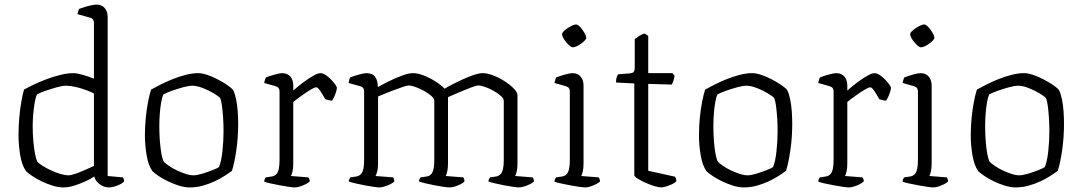

<svg xmlns="http://www.w3.org/2000/svg" viewBox="-20 -820 4736 840"><path d="M257 0Q235 0 209.5 -8Q184 -16 160.5 -27.5Q137 -39 119.5 -51Q102 -63 94 -71Q76 -96 68.5 -140.5Q61 -185 61 -228Q61 -269 64.5 -307Q68 -345 73.5 -376Q79 -407 85 -428Q101 -437 127 -449.5Q153 -462 183.5 -473.5Q214 -485 245 -492.5Q276 -500 301 -500Q315 -500 339 -493.5Q363 -487 391 -476V-720Q391 -727 387.5 -733.5Q384 -740 373 -743L319 -758Q320 -764 322 -770.5Q324 -777 326 -781Q336 -785 351 -789.5Q366 -794 380.5 -797Q395 -800 402 -800Q425 -800 438 -785Q451 -770 451 -746V-50L517 -44Q519 -43 521 -37.5Q523 -32 523 -26Q517 -19 504.5 -13Q492 -7 479.5 -3.5Q467 0 457 0Q443 0 429 -6.5Q415 -13 405 -24Q395 -35 393 -48Q376 -37 352 -26Q328 -15 303.5 -7.5Q279 0 257 0ZM280 -53Q290 -53 309 -59.5Q328 -66 350 -75.5Q372 -85 391 -94V-411Q378 -418 356.5 -426Q335 -434 311.5 -439.5Q288 -445 268 -445Q253 -445 228 -438Q203 -431 178.5 -422.5Q154 -414 142 -407Q136 -395 132 -372Q128 -349 125.5 -322Q123 -295 123 -268Q123 -233 126 -201Q129 -169 133.5 -145.5Q138 -122 144 -112Q151 -104 167 -94Q183 -84 203.5 -74.5Q224 -65 244.5 -59Q265 -53 280 -53Z M810 0Q788 0 762.5 -8Q737 -16 713.5 -27.5Q690 -39 672.5 -51Q655 -63 647 -71Q629 -96 621.5 -140.5Q614 -185 614 -228Q614 -269 618 -307Q622 -345 628 -376Q634 -407 641 -428Q657 -437 681.5 -449.5Q706 -462 734.5 -473.5Q763 -485 792.5 -492.5Q822 -500 847 -500Q864 -500 886.5 -492.5Q909 -485 932 -473Q955 -461 973.5 -448.5Q992 -436 1000 -426Q1008 -410 1013 -385.5Q1018 -361 1020 -333.5Q1022 -306 1022 -279Q1022 -219 1014 -163.5Q1006 -108 995 -73Q982 -63 962.5 -50.5Q943 -38 918.5 -26.5Q894 -15 866.5 -7.5Q839 0 810 0ZM827 -53Q841 -53 864.5 -60Q888 -67 909.5 -75.5Q931 -84 938 -89Q948 -112 953 -157Q958 -202 958 -246Q958 -277 956 -306Q954 -335 951 -357.5Q948 -380 943 -391Q936 -399 914.5 -412Q893 -425 867 -435Q841 -445 821 -445Q806 -445 780.5 -438Q755 -431 731 -422.5Q707 -414 695 -407Q689 -395 685 -371.5Q681 -348 679 -321Q677 -294 677 -268Q677 -234 679.5 -202Q682 -170 686.5 -146Q691 -122 697 -112Q704 -105 719 -94.5Q734 -84 753 -75Q772 -66 791.5 -59.5Q811 -53 827 -53Z M1269 0Q1262 0 1244.5 -2.5Q1227 -5 1206 -9Q1185 -13 1166 -17Q1147 -21 1136 -25Q1136 -31 1138.5 -36.5Q1141 -42 1143 -44L1170 -48Q1181 -50 1188.5 -57.5Q1196 -65 1199.5 -80.5Q1203 -96 1203 -119V-420Q1203 -429 1199 -434.5Q1195 -440 1185 -443L1136 -457Q1137 -465 1139.5 -471.5Q1142 -478 1143 -481Q1157 -487 1180.5 -493.5Q1204 -500 1214 -500Q1238 -500 1250.5 -485Q1263 -470 1263 -446V-424Q1272 -432 1288 -445Q1304 -458 1322 -470.5Q1340 -483 1356 -491.5Q1372 -500 1382 -500Q1392 -500 1404.5 -492Q1417 -484 1428 -472.5Q1439 -461 1446.5 -450.5Q1454 -440 1454 -436Q1454 -432 1451.5 -422.5Q1449 -413 1444.5 -402Q1440 -391 1433 -380Q1424 -380 1415.5 -382.5Q1407 -385 1403 -386Q1398 -395 1390.5 -407.5Q1383 -420 1376 -429Q1369 -438 1363 -438Q1357 -438 1343 -430Q1329 -422 1313 -411Q1297 -400 1283 -389.5Q1269 -379 1263 -374V-105Q1263 -83 1259.5 -69Q1256 -55 1253 -50L1329 -44Q1331 -42 1333 -37.5Q1335 -33 1335 -26Q1329 -20 1317 -14Q1305 -8 1292 -4Q1279 0 1269 0Z M1640 0Q1633 0 1615.5 -2.5Q1598 -5 1576.5 -9Q1555 -13 1536 -17.5Q1517 -22 1506 -26Q1506 -32 1509 -37.5Q1512 -43 1513 -44L1540 -48Q1554 -50 1563.5 -64.5Q1573 -79 1573 -119V-420Q1573 -428 1569.5 -434Q1566 -440 1555 -443L1505 -457Q1507 -466 1508 -470.5Q1509 -475 1512 -481Q1526 -487 1549.5 -493.5Q1573 -500 1583 -500Q1610 -500 1621.5 -483.5Q1633 -467 1633 -439Q1654 -451 1682.5 -465Q1711 -479 1739.5 -489.5Q1768 -500 1787 -500Q1808 -500 1834.5 -489.5Q1861 -479 1885.5 -463.5Q1910 -448 1925 -432Q1940 -441 1962.5 -452.5Q1985 -464 2009.5 -475Q2034 -486 2055.5 -493Q2077 -500 2092 -500Q2112 -500 2138 -490Q2164 -480 2188 -464.5Q2212 -449 2228 -432.5Q2244 -416 2244 -403V-105Q2244 -83 2240.5 -69Q2237 -55 2234 -50L2310 -44Q2312 -42 2314 -37.5Q2316 -33 2316 -26Q2310 -20 2298 -14Q2286 -8 2272.5 -4Q2259 0 2250 0Q2243 0 2225.5 -2.5Q2208 -5 2187 -9Q2166 -13 2147 -17.5Q2128 -22 2117 -26Q2117 -32 2119.5 -37Q2122 -42 2124 -44L2151 -48Q2162 -50 2169.5 -57.5Q2177 -65 2180.5 -80.5Q2184 -96 2184 -119V-379Q2184 -389 2171 -400.5Q2158 -412 2139.5 -422.5Q2121 -433 2102.5 -439.5Q2084 -446 2073 -446Q2064 -446 2039 -436.5Q2014 -427 1986 -415Q1958 -403 1940 -395V-105Q1940 -83 1936.5 -69Q1933 -55 1930 -50L2007 -44Q2009 -41 2010.5 -37Q2012 -33 2012 -26Q2007 -20 1995 -14Q1983 -8 1970 -4Q1957 0 1947 0Q1939 0 1921.5 -2.5Q1904 -5 1883 -9Q1862 -13 1843 -17.5Q1824 -22 1813 -26Q1813 -31 1815.5 -36.5Q1818 -42 1820 -44L1847 -48Q1864 -50 1872 -66.5Q1880 -83 1880 -119V-379Q1880 -389 1867 -400.5Q1854 -412 1835 -422.5Q1816 -433 1797.5 -439.5Q1779 -446 1768 -446Q1761 -446 1743 -440Q1725 -434 1703 -425.5Q1681 -417 1662 -409.5Q1643 -402 1634 -398V-105Q1634 -83 1630 -69Q1626 -55 1623 -50L1700 -44Q1702 -41 1703.5 -37Q1705 -33 1705 -26Q1700 -20 1687.5 -14Q1675 -8 1662 -4Q1649 0 1640 0Z M2540 0Q2533 0 2515 -2.5Q2497 -5 2476 -9Q2455 -13 2436 -17Q2417 -21 2406 -25Q2406 -31 2408.5 -36.5Q2411 -42 2413 -44L2440 -48Q2451 -50 2458.5 -57.5Q2466 -65 2469.5 -80.5Q2473 -96 2473 -119V-420Q2473 -429 2469 -434.5Q2465 -440 2455 -443L2406 -457Q2407 -465 2409.5 -471.5Q2412 -478 2413 -481Q2427 -487 2450.5 -493.5Q2474 -500 2484 -500Q2508 -500 2520.5 -484.5Q2533 -469 2533 -446V-105Q2533 -83 2529.5 -69Q2526 -55 2523 -50L2599 -44Q2602 -40 2603.5 -35.5Q2605 -31 2605 -26Q2599 -20 2587 -14Q2575 -8 2562.5 -4Q2550 0 2540 0ZM2486 -613Q2481 -613 2473 -619.5Q2465 -626 2457 -635.5Q2449 -645 2444 -654.5Q2439 -664 2439 -670Q2439 -676 2446 -683Q2453 -690 2463.5 -697Q2474 -704 2484 -708.5Q2494 -713 2500 -713Q2506 -713 2513.5 -706.5Q2521 -700 2528 -690Q2535 -680 2540 -670.5Q2545 -661 2545 -655Q2545 -650 2538.5 -643Q2532 -636 2522.5 -629Q2513 -622 2503 -617.5Q2493 -613 2486 -613Z M2873 0Q2862 0 2842.5 -6Q2823 -12 2803 -21Q2783 -30 2769 -39Q2755 -48 2755 -54V-455L2675 -459Q2675 -474 2678.5 -483.5Q2682 -493 2685 -495L2736 -499Q2747 -500 2752 -505Q2757 -510 2757 -526V-649Q2765 -655 2777 -663Q2789 -671 2801 -673L2816 -663V-500H2922L2931 -489Q2930 -477 2926 -466Q2922 -455 2919 -450L2816 -453V-73L2933 -47Q2935 -45 2937 -39.5Q2939 -34 2939 -27Q2933 -20 2920 -14Q2907 -8 2893.5 -4Q2880 0 2873 0Z M3234 0Q3212 0 3186.5 -8Q3161 -16 3137.5 -27.5Q3114 -39 3096.5 -51Q3079 -63 3071 -71Q3053 -96 3045.5 -140.5Q3038 -185 3038 -228Q3038 -269 3042 -307Q3046 -345 3052 -376Q3058 -407 3065 -428Q3081 -437 3105.5 -449.5Q3130 -462 3158.5 -473.5Q3187 -485 3216.5 -492.5Q3246 -500 3271 -500Q3288 -500 3310.5 -492.5Q3333 -485 3356 -473Q3379 -461 3397.5 -448.5Q3416 -436 3424 -426Q3432 -410 3437 -385.5Q3442 -361 3444 -333.5Q3446 -306 3446 -279Q3446 -219 3438 -163.5Q3430 -108 3419 -73Q3406 -63 3386.5 -50.5Q3367 -38 3342.5 -26.5Q3318 -15 3290.5 -7.5Q3263 0 3234 0ZM3251 -53Q3265 -53 3288.5 -60Q3312 -67 3333.5 -75.5Q3355 -84 3362 -89Q3372 -112 3377 -157Q3382 -202 3382 -246Q3382 -277 3380 -306Q3378 -335 3375 -357.5Q3372 -380 3367 -391Q3360 -399 3338.5 -412Q3317 -425 3291 -435Q3265 -445 3245 -445Q3230 -445 3204.5 -438Q3179 -431 3155 -422.5Q3131 -414 3119 -407Q3113 -395 3109 -371.5Q3105 -348 3103 -321Q3101 -294 3101 -268Q3101 -234 3103.5 -202Q3106 -170 3110.5 -146Q3115 -122 3121 -112Q3128 -105 3143 -94.5Q3158 -84 3177 -75Q3196 -66 3215.5 -59.5Q3235 -53 3251 -53Z M3693 0Q3686 0 3668.5 -2.5Q3651 -5 3630 -9Q3609 -13 3590 -17Q3571 -21 3560 -25Q3560 -31 3562.5 -36.5Q3565 -42 3567 -44L3594 -48Q3605 -50 3612.5 -57.5Q3620 -65 3623.5 -80.5Q3627 -96 3627 -119V-420Q3627 -429 3623 -434.5Q3619 -440 3609 -443L3560 -457Q3561 -465 3563.5 -471.5Q3566 -478 3567 -481Q3581 -487 3604.5 -493.5Q3628 -500 3638 -500Q3662 -500 3674.5 -485Q3687 -470 3687 -446V-424Q3696 -432 3712 -445Q3728 -458 3746 -470.5Q3764 -483 3780 -491.5Q3796 -500 3806 -500Q3816 -500 3828.5 -492Q3841 -484 3852 -472.5Q3863 -461 3870.5 -450.5Q3878 -440 3878 -436Q3878 -432 3875.5 -422.5Q3873 -413 3868.5 -402Q3864 -391 3857 -380Q3848 -380 3839.5 -382.5Q3831 -385 3827 -386Q3822 -395 3814.5 -407.5Q3807 -420 3800 -429Q3793 -438 3787 -438Q3781 -438 3767 -430Q3753 -422 3737 -411Q3721 -400 3707 -389.5Q3693 -379 3687 -374V-105Q3687 -83 3683.5 -69Q3680 -55 3677 -50L3753 -44Q3755 -42 3757 -37.5Q3759 -33 3759 -26Q3753 -20 3741 -14Q3729 -8 3716 -4Q3703 0 3693 0Z M4063 0Q4056 0 4038 -2.5Q4020 -5 3999 -9Q3978 -13 3959 -17Q3940 -21 3929 -25Q3929 -31 3931.5 -36.5Q3934 -42 3936 -44L3963 -48Q3974 -50 3981.5 -57.5Q3989 -65 3992.5 -80.5Q3996 -96 3996 -119V-420Q3996 -429 3992 -434.5Q3988 -440 3978 -443L3929 -457Q3930 -465 3932.5 -471.5Q3935 -478 3936 -481Q3950 -487 3973.5 -493.5Q3997 -500 4007 -500Q4031 -500 4043.5 -484.5Q4056 -469 4056 -446V-105Q4056 -83 4052.5 -69Q4049 -55 4046 -50L4122 -44Q4125 -40 4126.5 -35.5Q4128 -31 4128 -26Q4122 -20 4110 -14Q4098 -8 4085.5 -4Q4073 0 4063 0ZM4009 -613Q4004 -613 3996 -619.5Q3988 -626 3980 -635.5Q3972 -645 3967 -654.5Q3962 -664 3962 -670Q3962 -676 3969 -683Q3976 -690 3986.5 -697Q3997 -704 4007 -708.5Q4017 -713 4023 -713Q4029 -713 4036.5 -706.5Q4044 -700 4051 -690Q4058 -680 4063 -670.5Q4068 -661 4068 -655Q4068 -650 4061.5 -643Q4055 -636 4045.5 -629Q4036 -622 4026 -617.5Q4016 -613 4009 -613Z M4423 0Q4401 0 4375.5 -8Q4350 -16 4326.5 -27.5Q4303 -39 4285.5 -51Q4268 -63 4260 -71Q4242 -96 4234.5 -140.5Q4227 -185 4227 -228Q4227 -269 4231 -307Q4235 -345 4241 -376Q4247 -407 4254 -428Q4270 -437 4294.5 -449.5Q4319 -462 4347.5 -473.5Q4376 -485 4405.5 -492.5Q4435 -500 4460 -500Q4477 -500 4499.5 -492.5Q4522 -485 4545 -473Q4568 -461 4586.5 -448.5Q4605 -436 4613 -426Q4621 -410 4626 -385.5Q4631 -361 4633 -333.5Q4635 -306 4635 -279Q4635 -219 4627 -163.5Q4619 -108 4608 -73Q4595 -63 4575.5 -50.5Q4556 -38 4531.5 -26.5Q4507 -15 4479.5 -7.5Q4452 0 4423 0ZM4440 -53Q4454 -53 4477.5 -60Q4501 -67 4522.5 -75.5Q4544 -84 4551 -89Q4561 -112 4566 -157Q4571 -202 4571 -246Q4571 -277 4569 -306Q4567 -335 4564 -357.5Q4561 -380 4556 -391Q4549 -399 4527.5 -412Q4506 -425 4480 -435Q4454 -445 4434 -445Q4419 -445 4393.5 -438Q4368 -431 4344 -422.5Q4320 -414 4308 -407Q4302 -395 4298 -371.5Q4294 -348 4292 -321Q4290 -294 4290 -268Q4290 -234 4292.5 -202Q4295 -170 4299.5 -146Q4304 -122 4310 -112Q4317 -105 4332 -94.5Q4347 -84 4366 -75Q4385 -66 4404.5 -59.5Q4424 -53 4440 -53Z"/></svg>

Font: Texturina Medium 12pt Thin
Style: Regular
Weight: 250
Version: Version 1.002